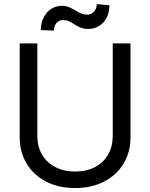

<svg xmlns="http://www.w3.org/2000/svg" viewBox="-20 -923 747 955"><path d="M629.1 -707.2V-239.6Q629.1 -167.1 595 -109.8Q560.8 -52.5 498.1 -20Q435.4 12.4 353.6 12.4Q271.4 12.4 208.9 -20Q146.4 -52.5 112.2 -109.8Q78 -167.1 78 -239.6V-707.2H165.7V-246.5Q165.7 -195.1 188.5 -155.2Q211.3 -115.3 253.8 -92.5Q296.3 -69.8 353.6 -69.8Q410.9 -69.8 453.4 -92.5Q495.9 -115.3 518.3 -155.2Q540.7 -195.1 540.7 -246.5V-707.2ZM288.7 -894.3Q301.1 -894.3 312.2 -891.2Q323.2 -888.1 331.7 -883.8Q340.1 -879.5 354.3 -871.5Q372.9 -860.5 385.7 -855.3Q398.5 -850.1 414.4 -850.1Q427.1 -850.1 438 -857Q448.9 -864 455.1 -876Q461.3 -888.1 461.3 -902.6L524.2 -897.1Q524.2 -861.5 510.4 -834.8Q496.5 -808 472.4 -793.5Q448.2 -779 418.5 -779Q403 -779 391.1 -782.5Q379.1 -785.9 370.3 -790.2Q361.5 -794.5 349.4 -802.5Q333.6 -812.8 321.5 -818Q309.4 -823.2 292.8 -823.2Q273.5 -823.2 260.7 -808Q247.9 -792.8 247.9 -770.7L183 -773.5Q183 -808.4 197.2 -836.2Q211.3 -864 235.3 -879.1Q259.3 -894.3 288.7 -894.3Z"/></svg>

Font: Pretendard Variable
Style: Regular
Weight: 400
Designer: Base glyphs from Inter by Rasmus Andersson; Hangul glyphs from Noto Sans CJK(Source Han Sans) by Jang Soo-young and Kang
Foundry: Kil Hyung-jin
Version: Version 1.100;FEAKit 1.0